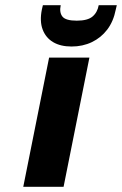

<svg xmlns="http://www.w3.org/2000/svg" viewBox="-20 -723 472 743"><path d="M170 -500H326L226 0H70ZM428 -686Q419 -640 395 -608.5Q371 -577 335.5 -560Q300 -543 257 -543Q214 -543 185.5 -560Q157 -577 145 -609Q133 -641 142 -686L146 -703H215Q209 -675 221.5 -659Q234 -643 277 -643Q319 -643 338 -659Q357 -675 362 -703H432Z"/></svg>

Font: Albert Sans ExtraBold
Style: Italic
Weight: 800
Italic angle: -11.25°
Designer: Andreas Rasmussen
Foundry: a.Foundry
Version: Version 1.025